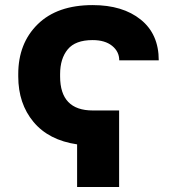

<svg xmlns="http://www.w3.org/2000/svg" viewBox="-20 -558 684 750"><path d="M51.3 -259.3V-268.6Q51.3 -388.7 127.4 -463.4Q203.6 -538.1 341.8 -538.1Q459.5 -538.1 529.8 -481.4Q600.1 -424.8 600.1 -322.3H445.8Q445.8 -356.4 418 -378.9Q390.1 -401.4 341.8 -401.4Q274.4 -401.4 244.6 -365.2Q214.8 -329.1 214.8 -268.6V-259.3Q214.8 -126.5 342.3 -126.5H445.3V172.4H281.2V5.9Q170.4 -10.3 110.8 -81.8Q51.3 -153.3 51.3 -259.3Z"/></svg>

Font: Bert Sans Black
Style: Regular
Weight: 900
Designer: Christian Robertson, Adam Twardoch, & Cristiano Sobral
Foundry: Google
Version: Version 12.135;January 10, 2020;FontCreator 12.0.0.2547 64-b